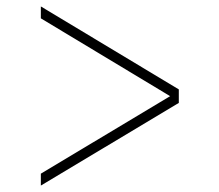

<svg xmlns="http://www.w3.org/2000/svg" viewBox="-20 -566 682 597"><path d="M107 -546V-509L509 -267L107 -26V11L536 -246V-288Z"/></svg>

Font: Sprat Condensed Medium
Style: Regular
Weight: 500
Width: 3
Designer: Ethan Nakache
Foundry: Collletttivo
Version: Version 2.000;Glyphs 3.2 (3217)